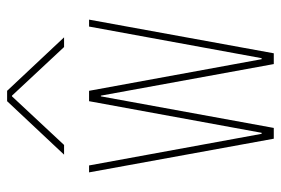

<svg xmlns="http://www.w3.org/2000/svg" viewBox="-145 -645 790 540"><g transform="rotate(-90 250.0 -375.0)"><path d="M415 -589.8H387.7L251 -736.3H249L112.3 -589.8H85L235.4 -750H264.6ZM249 -486.3 160.2 0H129.9L35.2 -519.5H54.7L143.6 -34.2H146.5L235.4 -519.5H264.6L353.5 -34.2H356.4L445.3 -519.5H464.8L370.1 0H339.8L251 -486.3Z"/></g></svg>

Font: Mgen+ 1m thin
Style: Regular
Weight: 100
Designer: [Source Han Sans]
Ryoko NISHIZUKA  (kana & ideographs); Paul D. Hunt (Latin, Greek & Cyrillic); Wenlong ZHANG  (bopomofo
Version: Version 1.059.20150602